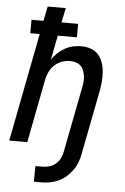

<svg xmlns="http://www.w3.org/2000/svg" viewBox="-62 -784 674 1038"><g transform="rotate(5 275.0 -265.0)"><path d="M162 210 163 125H203Q221 125 239.5 119.5Q258 114 273 101Q288 88 297 70Q306 52 309 34L377 -316Q381 -333 382.5 -349.5Q384 -366 382 -382Q380 -398 374.5 -412.5Q369 -427 358 -437.5Q347 -448 332 -452.5Q317 -457 300 -457Q279 -457 257 -449.5Q235 -442 217.5 -426Q200 -410 189.5 -389Q179 -368 175 -347L108 0H10L124 -588H73V-661H138L154 -740H252L236 -661H326V-588H222L196 -455Q209 -475 227 -492Q245 -509 266 -520.5Q287 -532 309.5 -537Q332 -542 354 -542Q382 -542 407 -533Q432 -524 448 -505Q464 -486 472 -461Q480 -436 481.5 -409.5Q483 -383 480.5 -355.5Q478 -328 472 -300L407 34Q403 57 395 80Q387 103 372 124.5Q357 146 338 163Q319 180 296.5 190.5Q274 201 250 205.5Q226 210 202 210Z"/></g></svg>

Font: Lode Dark
Style: Bold Italic
Weight: 700
Italic angle: -11°
Monospace: yes
Designer: Belleve Invis
Foundry: Belleve Invis
Version: Version 29.2.0; ttfautohint (v1.8.3)